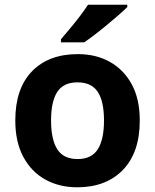

<svg xmlns="http://www.w3.org/2000/svg" viewBox="-20 -786 659 816"><path d="M574 -274Q574 -138 502.5 -64Q431 10 308 10Q232 10 172.5 -23Q113 -56 79 -119.5Q45 -183 45 -274Q45 -410 116 -483Q187 -556 311 -556Q388 -556 447 -523Q506 -490 540 -427.5Q574 -365 574 -274ZM197 -274Q197 -193 223.5 -151.5Q250 -110 310 -110Q369 -110 395.5 -151.5Q422 -193 422 -274Q422 -355 395.5 -395.5Q369 -436 309 -436Q250 -436 223.5 -395.5Q197 -355 197 -274ZM521 -756Q507 -742 484 -722Q461 -702 434.5 -680Q408 -658 382.5 -638.5Q357 -619 338 -606H239V-619Q255 -638 276.5 -663.5Q298 -689 319 -716.5Q340 -744 354 -766H521Z"/></svg>

Font: Noto Sans Tai Tham
Style: Bold
Weight: 700
Designer: Monotype Design Team 2013. Revised by David WIlliams 2020
Foundry: Monotype Imaging Inc.
Version: Version 2.002; ttfautohint (v1.8.4.7-5d5b)